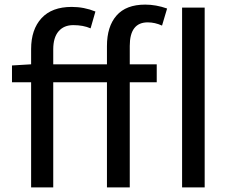

<svg xmlns="http://www.w3.org/2000/svg" viewBox="-20 -813 999 833"><path d="M291 -783Q345 -783 394 -763L373 -690Q341 -704 298 -704Q257 -704 234 -677Q211 -650 211 -599V-534H444V-613Q444 -698 485.5 -745.5Q527 -793 610 -793Q657 -793 705 -776L683 -702Q652 -716 621 -716Q543 -716 543 -614V-534H660V-456H543V0H444V-456H211V0H115V-456H32V-529L115 -534V-600Q115 -685 160 -734Q205 -783 291 -783ZM770 -780H868V0H770Z"/></svg>

Font: Nebula Sans Medium
Style: Regular
Weight: 500
Designer: Paul D. Hunt for Adobe (as Source Sans)
Foundry: Nebula Entertainment & Broadcasting LLC
Version: Version 1.010